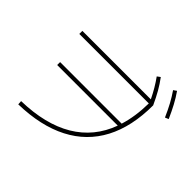

<svg xmlns="http://www.w3.org/2000/svg" viewBox="-184 -1057 1305 1305"><g transform="rotate(45 469.0 -404.0)"><path d="M715.3 -366.2H132.8V-394.5H724.6Q756.3 -495.6 757.8 -622.1H89.8V-651.4H748Q710.9 -728 666 -790L688.5 -806.6Q717.3 -768.1 740.7 -727.1Q764.2 -686 788.1 -633.8Q788.1 -429.7 713.4 -287.6Q638.7 -145.5 492.7 -70.3Q346.7 4.9 134.8 9.8L132.8 -19.5Q360.8 -24.9 507.6 -112.3Q654.3 -199.7 715.3 -366.2ZM810.5 -802.7 833 -818.4Q860.4 -779.3 882.8 -737.3Q905.3 -695.3 928.7 -642.6L903.3 -631.8Q880.4 -684.1 858.4 -724.6Q836.4 -765.1 810.5 -802.7Z"/></g></svg>

Font: Pretendard JP Thin
Style: Regular
Weight: 100
Designer: Base glyphs from Inter by Rasmus Andersson; Hangeul glyphs from Noto Sans CJK(Source Han Sans) by Jang Soo-young and Kan
Foundry: Kil Hyung-jin
Version: Version 1.309